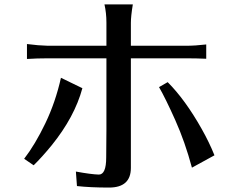

<svg xmlns="http://www.w3.org/2000/svg" viewBox="-20 -806 1040 866"><path d="M88.9 -89.8Q138.7 -154.3 184.6 -250Q230.5 -345.7 254.9 -455.1L351.6 -408.2Q316.4 -278.3 212.9 -150.4Q168.9 -96.7 131.8 -60.5ZM101.6 -540V-607.4Q153.3 -600.6 196.3 -599.6H460V-704.1Q460 -747.1 451.2 -786.1H579.1Q570.3 -732.4 570.3 -703.1V-599.6H817.4Q860.4 -599.6 910.2 -605.5V-541Q866.2 -543 818.4 -543H570.3V-48.8Q570.3 40 471.7 40Q387.7 40 327.1 33.2L322.3 -32.2Q391.6 -19.5 425.8 -18.6Q459 -18.6 459 -95.7L460 -221.7V-543H197.3Q146.5 -543 101.6 -540ZM697.3 -413.1 736.3 -435.5Q815.4 -356.4 889.6 -224.6Q923.8 -164.1 947.3 -105.5L845.7 -49.8Q814.5 -166 770.5 -264.2Q726.6 -362.3 697.3 -413.1Z"/></svg>

Font: GenEi LateGo v2
Style: Medium
Weight: 500
Designer: o_tamon (Modified)
Foundry: o_tamon / Adobe Systems Incorporated / FONT 910 / Philipp H. Poll
Version: Version 2.1;Original Version 1.004